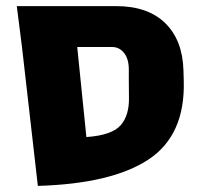

<svg xmlns="http://www.w3.org/2000/svg" viewBox="-20 -599 667 629"><path d="M582 -334Q587 -156 466.5 -76.5Q346 3 104 10L52 -445L35 -579H360Q464 -579 521 -523.5Q578 -468 581 -369ZM263 -150Q306 -153 334 -163Q362 -173 376 -189.5Q390 -206 396.5 -228.5Q403 -251 402.5 -278.5Q402 -306 402 -338V-371Q402 -406 386.5 -425.5Q371 -445 347 -445H233Z"/></svg>

Font: Assistant ExtraBold
Style: Regular
Weight: 800
Designer: Hebrew By Ben Nathan, Latin by Paul Hunt
Version: Version 2.001;PS 002.001;hotconv 1.0.88;makeotf.lib2.5.64775